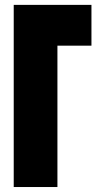

<svg xmlns="http://www.w3.org/2000/svg" viewBox="-20 -752 400 772"><path d="M35.2 -732.4H347.7V-568.4H210.9V0H35.2Z"/></svg>

Font: Anton
Style: Regular
Weight: 400
Designer: Vernon Adams, Tural Alisoy
Foundry: Vernon Adams
Version: Version 2.300